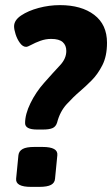

<svg xmlns="http://www.w3.org/2000/svg" viewBox="-20 -728 438 750"><path d="M125 -222Q78 -222 78 -247Q78 -282 99 -325Q120 -368 152 -404Q190 -447 214.5 -473Q239 -499 239 -529Q239 -551 225 -563.5Q211 -576 180 -576Q158 -576 137.5 -568.5Q117 -561 102.5 -553Q88 -545 82 -545Q69 -545 58 -560Q47 -575 41 -594Q35 -613 35 -625Q35 -649 62.5 -667.5Q90 -686 131 -697Q172 -708 214 -708Q298 -708 348 -670Q398 -632 398 -561Q398 -509 380 -473.5Q362 -438 337.5 -413.5Q313 -389 293 -372Q267 -350 240.5 -321Q214 -292 203 -249Q198 -233 185 -227.5Q172 -222 148 -222ZM101 2Q40 2 43 -30L52 -122Q54 -138 68.5 -146Q83 -154 114 -154H146Q207 -154 204 -122L195 -30Q194 -14 179.5 -6Q165 2 133 2Z"/></svg>

Font: Asap Condensed
Style: Bold Italic
Weight: 700
Width: 3
Italic angle: -6°
Designer: Pablo Cosgaya
Foundry: Omnibus-Type
Version: Version 3.001; ttfautohint (v1.8.4.7-5d5b)